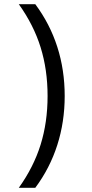

<svg xmlns="http://www.w3.org/2000/svg" viewBox="-20 -790 439 920"><path d="M149 110H70Q141 11 174.5 -96.5Q208 -204 208 -330Q208 -456 174.5 -563.5Q141 -671 70 -770H149Q219 -676 254.5 -565.5Q290 -455 290 -330Q290 -206 254.5 -95Q219 16 149 110Z"/></svg>

Font: M PLUS 2
Style: Regular
Weight: 400
Designer: Coji Morishita
Foundry: UNDERFOREST DESIGN
Version: Version 1.001